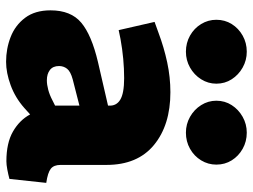

<svg xmlns="http://www.w3.org/2000/svg" viewBox="-120 -702 831 631"><g transform="rotate(90 295.5 -386.5)"><path d="M183 9Q140 9 101.5 -6Q63 -21 38.5 -53.5Q14 -86 14 -137Q14 -204 54.5 -238Q95 -272 184 -293L327 -326V-328Q329 -353 308 -366Q287 -379 237 -379Q206 -379 173.5 -376Q141 -373 108 -367L79 -361L52 -479L88 -492Q136 -510 185 -520.5Q234 -531 283 -531Q391 -531 456.5 -477Q522 -423 522 -321V-170Q522 -148 534.5 -138Q547 -128 581 -123L568 -2Q553 2 537 5Q521 8 510 8Q450 8 412.5 -13.5Q375 -35 356 -70L335 -51Q301 -21 260 -6Q219 9 183 9ZM244 -125Q258 -125 275 -129.5Q292 -134 309 -143L327 -152V-232L241 -210Q215 -203 206 -191.5Q197 -180 197 -165Q197 -145 210 -135Q223 -125 244 -125ZM150 -582Q121 -582 97 -595.5Q73 -609 59 -632Q45 -655 45 -682Q45 -710 59 -732.5Q73 -755 97 -768.5Q121 -782 150 -782Q178 -782 202 -768.5Q226 -755 240.5 -732.5Q255 -710 255 -682Q255 -655 240.5 -632Q226 -609 202 -595.5Q178 -582 150 -582ZM416 -582Q388 -582 364 -595.5Q340 -609 325.5 -632Q311 -655 311 -682Q311 -710 325.5 -732.5Q340 -755 364 -768.5Q388 -782 416 -782Q445 -782 469 -768.5Q493 -755 507 -732.5Q521 -710 521 -682Q521 -655 507 -632Q493 -609 469 -595.5Q445 -582 416 -582Z"/></g></svg>

Font: REM ExtraBold
Style: Regular
Weight: 800
Designer: Octavio Pardo
Foundry: Ashler Design
Version: Version 1.005;gftools[0.9.28]